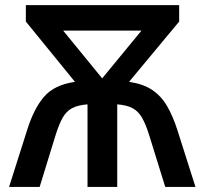

<svg xmlns="http://www.w3.org/2000/svg" viewBox="-20 -734 804 754"><path d="M683.6 -713.9V-649.4L486.8 -412.6Q541 -404.8 576.4 -381.6Q611.8 -358.4 635.3 -318.8Q658.7 -279.3 676.8 -222.7L747.6 0H628.9L565.4 -204.6Q552.2 -246.6 537.8 -271.7Q523.4 -296.9 500.7 -309.1Q478 -321.3 440.4 -324.2V0H323.7V-324.2Q285.6 -321.3 262.9 -309.1Q240.2 -296.9 226.1 -271.7Q211.9 -246.6 198.7 -204.6L135.7 0H15.6L86.4 -222.7Q112.8 -307.6 153.1 -354.2Q193.4 -400.9 274.4 -412.6L81.5 -649.4V-713.9ZM535.6 -613.8H228L381.3 -426.3Z"/></svg>

Font: Open Sans SemiBold
Style: Regular
Weight: 600
Designer: Monotype Design Team
Foundry: Monotype Imaging Inc.
Version: Version 3.003; ttfautohint (v1.8.4)